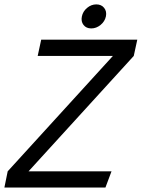

<svg xmlns="http://www.w3.org/2000/svg" viewBox="-46 -846 639 866"><path d="M463.2 -593.7H124L139.8 -667H573.2L557.3 -593.7L82.8 -73.3H457L429.5 0H-26.2L-11.3 -73.3ZM365.7 -717.8Q342.8 -717.8 330.7 -733.5Q318.5 -749.2 323.3 -772Q328 -794.7 346.8 -810.4Q365.7 -826.2 388.5 -826.2Q411.2 -826.2 423.8 -810.4Q436.3 -794.7 431.7 -772Q426.8 -749.2 407.6 -733.5Q388.3 -717.8 365.7 -717.8Z"/></svg>

Font: Epunda Sans Light
Style: Italic
Weight: 300
Italic angle: -12.0243°
Designer: Simon Atzbach
Foundry: typofactur
Version: Version 2.204